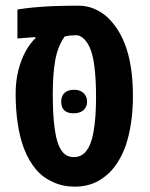

<svg xmlns="http://www.w3.org/2000/svg" viewBox="-20 -660 539 689"><path d="M248.5 9.8Q205.1 9.8 171.4 -6.3Q134.3 -22 108.6 -52.7Q83 -83.5 66.4 -126Q50.8 -167 43.5 -217.3Q36.1 -267.6 36.1 -323.2Q36.1 -368.7 45.9 -407.5Q55.7 -446.3 72 -475.8Q88.4 -505.4 106.9 -522.5V-526.9L42.5 -522V-626Q70.8 -630.4 100.6 -633.3Q130.4 -636.2 169.2 -637.9Q208 -639.6 262.2 -639.6Q290.5 -639.6 315.7 -629.4Q340.8 -619.1 360.8 -602.1Q378.9 -586.9 396.5 -562Q414.1 -537.1 427.2 -503.9Q441.4 -469.2 449.2 -421.6Q457 -374 457 -314.9Q457 -264.6 450.4 -220Q443.8 -175.3 431.2 -137.7Q418 -100.6 397.9 -71Q377.9 -41.5 351.6 -22.9Q308.6 9.8 248.5 9.8ZM245.1 -96.2Q263.7 -96.2 277.6 -106.2Q291.5 -116.2 302.2 -139.6Q310.5 -158.7 315.4 -185.5Q320.3 -212.4 322.5 -244.6Q324.7 -276.9 324.7 -312Q324.7 -373.5 319.1 -419.2Q313.5 -464.8 301.8 -490.2Q292 -511.2 279.1 -522.5Q266.1 -533.7 253.4 -533.7Q241.2 -533.2 232.2 -532.5Q223.1 -531.7 212.4 -529.3Q187 -493.7 178.2 -443.8Q169.4 -394 169.4 -323.7Q169.4 -253.4 175 -207.8Q180.7 -162.1 190.4 -139.2Q199.7 -116.7 212.9 -106.4Q226.1 -96.2 245.1 -96.2ZM244.6 -253.4Q199.7 -253.4 199.7 -295.4Q199.7 -315.9 211.9 -326.9Q224.1 -337.9 245.6 -337.9Q267.1 -337.9 279.8 -326.2Q292.5 -314.5 292.5 -295.4Q292.5 -275.9 279.5 -264.6Q266.6 -253.4 244.6 -253.4Z"/></svg>

Font: Open Sans Condensed
Style: Regular
Weight: 400
Width: 3
Designer: Monotype Design Team
Foundry: Monotype Imaging Inc.
Version: Version 3.000